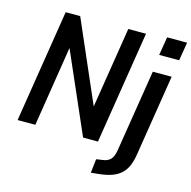

<svg xmlns="http://www.w3.org/2000/svg" viewBox="-127 -843 1156 1161"><g transform="rotate(15 451.0 -262.0)"><path d="M33 0 145 -705H236L471 -165H451L537 -705H648L536 0H443L208 -537H229L144 0ZM758 -602 777 -717H902L883 -602ZM543 193 553 106 593 100Q621 97 639.5 80Q658 63 665 19L747 -494H865L785 9Q779 51 766 83Q753 115 730 137Q707 159 671.5 171.5Q636 184 584 189Z"/></g></svg>

Font: Nunito Sans 10pt Condensed
Style: Bold Italic
Weight: 700
Width: 3
Italic angle: -9°
Designer: Vernon Adams
Foundry: Vernon Adams
Version: Version 3.101;gftools[0.9.27]